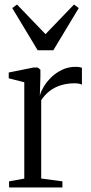

<svg xmlns="http://www.w3.org/2000/svg" viewBox="-20 -826 400 846"><path d="M20 0V-27L87 -39V-463.5L18.5 -481V-506.5L127.5 -528.5H146.5L158 -519V-487.5L155.5 -403.5L157 -409.5Q161 -424.5 173.5 -445.2Q186 -466 206 -485.5Q226 -505 253 -518.2Q280 -531.5 312.5 -531.5Q323.5 -531.5 330.2 -530.2Q337 -529 341 -527.5V-453Q337.5 -455 329.2 -457Q321 -459 309.5 -459Q275.5 -459 247.8 -450.2Q220 -441.5 198.5 -424.8Q177 -408 161.5 -384.5V-39.5L255 -27V0ZM146 -604.5 34 -790.5 55 -806 180.5 -675.5 306 -806 327 -790.5 215 -604.5Z"/></svg>

Font: Merriweather 96pt Light
Style: Regular
Weight: 300
Version: Version 2.100